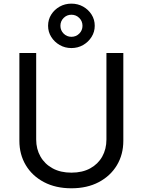

<svg xmlns="http://www.w3.org/2000/svg" viewBox="-20 -1017 780 1049"><path d="M370.1 11.7Q284.2 11.7 220.2 -22Q156.2 -55.7 121.1 -114.3Q85.9 -172.9 85.9 -247.6V-727.5H177.7V-254.9Q177.7 -202.6 201.2 -161.6Q224.6 -120.6 267.6 -97.2Q310.5 -73.7 370.1 -73.7Q430.2 -73.7 472.9 -97.2Q515.6 -120.6 538.6 -161.6Q561.5 -202.6 561.5 -254.9V-727.5H653.8V-247.6Q653.8 -172.9 618.7 -114.3Q583.5 -55.7 519.8 -22Q456.1 11.7 370.1 11.7ZM370.1 -754.4Q335 -754.4 306.2 -771Q277.3 -787.6 260 -815.2Q242.7 -842.8 242.7 -876Q242.7 -910.2 260 -937.5Q277.3 -964.8 306.2 -981Q335 -997.1 370.1 -997.1Q405.3 -997.1 434.1 -981Q462.9 -964.8 480.2 -937.5Q497.6 -910.2 497.6 -876Q497.6 -842.8 480.2 -815.2Q462.9 -787.6 434.1 -771Q405.3 -754.4 370.1 -754.4ZM370.1 -815.9Q395.5 -815.9 413.1 -833.5Q430.7 -851.1 430.7 -876Q430.7 -901.4 413.1 -918.9Q395.5 -936.5 370.1 -936.5Q345.2 -936.5 327.6 -918.9Q310.1 -901.4 310.1 -876Q310.1 -851.1 327.6 -833.5Q345.2 -815.9 370.1 -815.9Z"/></svg>

Font: Inter 16pt
Style: Regular
Weight: 400
Version: Version 4.001;git-66647c0bb